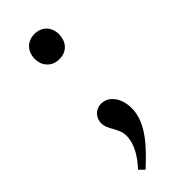

<svg xmlns="http://www.w3.org/2000/svg" viewBox="-202 -490 653 653"><g transform="rotate(-45 124.5 -164.0)"><path d="M66 -400C66 -366 89 -340 125 -340C162 -340 183 -366 184 -400C184 -435 162 -461 125 -461C89 -461 66 -435 66 -400ZM48 115 66 133C113 89 181 26 181 -48C181 -98 154 -133 118 -133C89 -133 71 -110 71 -86C71 -52 102 -34 102 6C102 45 78 82 48 115Z"/></g></svg>

Font: erewhon
Style: Regular
Weight: 400
Version: Version 1.0.0